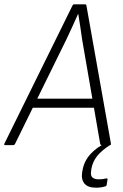

<svg xmlns="http://www.w3.org/2000/svg" viewBox="-42 -675 572 893"><path d="M-18 0Q-21 0 -22 -1.5Q-23 -3 -22 -6L295 -649Q298 -655 302 -655H353Q359 -655 360 -649L474 -7Q475 0 469 0H431Q426 0 424 -6L340 -491Q336 -520 331.5 -550Q327 -580 322 -610H321Q308 -580 294 -550Q280 -520 266 -490L28 -6Q25 0 20 0ZM100 -174 118 -216H399L404 -174ZM405 198Q367 198 351 179Q335 160 340 127L342 116Q349 75 378 42.5Q407 10 457 -14L474 -3Q431 24 410 50.5Q389 77 383 110L382 119Q378 140 387 149.5Q396 159 418 159Q428 159 436 158Q444 157 451 155Q455 154 457 155.5Q459 157 458 161L454 185Q453 191 447 192Q437 195 426.5 196.5Q416 198 405 198Z"/></svg>

Font: Sofia Sans Semi Condensed Light
Style: Italic
Weight: 300
Italic angle: -9°
Version: Version 4.100